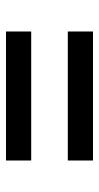

<svg xmlns="http://www.w3.org/2000/svg" viewBox="135 -660 330 640"><g transform="rotate(90 300.0 -340.0)"><path d="M85 -401V-485H515V-401ZM85 -195V-279H515V-195Z"/></g></svg>

Font: Iosevka SS04 Medium Extended
Style: Regular
Weight: 500
Width: 7
Monospace: yes
Designer: Belleve Invis
Foundry: Belleve Invis
Version: Version 19.0.0; ttfautohint (v1.8.4)